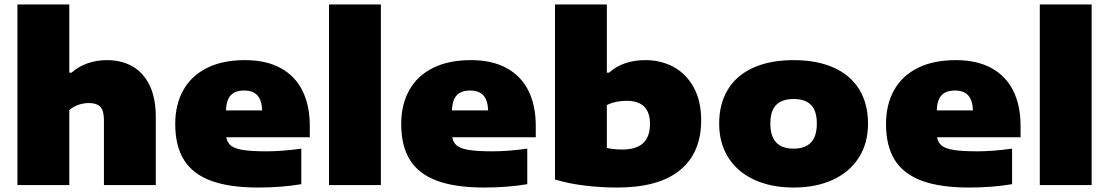

<svg xmlns="http://www.w3.org/2000/svg" viewBox="-20 -828 4962 859"><path d="M58 -808H290V-503H300Q331 -530.5 372 -544.8Q413 -559 458 -559Q522 -559 571 -532Q620 -505 648.5 -448Q677 -391 677 -304V0H445V-291Q445 -333 428.8 -350Q412.5 -367 378 -367Q352 -367 328.8 -358.2Q305.5 -349.5 290 -335V0H58Z M1366 -214H992.5Q996.5 -190 1013.2 -176.5Q1030 -163 1067.5 -157Q1105 -151 1173 -151Q1242.5 -151 1328 -163V-4Q1239.5 11 1136 11Q1006.5 11 924.5 -19.2Q842.5 -49.5 803.2 -112.2Q764 -175 764 -273Q764 -360 800 -424.5Q836 -489 906 -524Q976 -559 1076 -559Q1170.5 -559 1235.5 -523.5Q1300.5 -488 1333.2 -422Q1366 -356 1366 -265ZM991 -334H1153Q1151 -380 1131.5 -401.5Q1112 -423 1072 -423Q1032 -423 1012.2 -401.5Q992.5 -380 991 -334Z M1452 0V-808H1684V0Z M2377 -214H2003.5Q2007.5 -190 2024.2 -176.5Q2041 -163 2078.5 -157Q2116 -151 2184 -151Q2253.5 -151 2339 -163V-4Q2250.5 11 2147 11Q2017.5 11 1935.5 -19.2Q1853.5 -49.5 1814.2 -112.2Q1775 -175 1775 -273Q1775 -360 1811 -424.5Q1847 -489 1917 -524Q1987 -559 2087 -559Q2181.5 -559 2246.5 -523.5Q2311.5 -488 2344.2 -422Q2377 -356 2377 -265ZM2002 -334H2164Q2162 -380 2142.5 -401.5Q2123 -423 2083 -423Q2043 -423 2023.2 -401.5Q2003.5 -380 2002 -334Z M2463 -25V-808H2695V-503H2705Q2767 -559 2868 -559Q2937 -559 2993.5 -528.5Q3050 -498 3083.5 -437.2Q3117 -376.5 3117 -290Q3117 -144 3021.8 -66.5Q2926.5 11 2742 11Q2668 11 2595.8 2.2Q2523.5 -6.5 2463 -25ZM2888 -274Q2888 -377 2783 -377Q2759.5 -377 2736.8 -372.2Q2714 -367.5 2695 -358V-166Q2726.5 -159 2763 -159Q2826.5 -159 2857.2 -187.5Q2888 -216 2888 -274Z M3197.5 -275Q3197.5 -363.5 3236.5 -427.5Q3275.5 -491.5 3350.5 -525.2Q3425.5 -559 3530.5 -559Q3635.5 -559 3710.5 -525.2Q3785.5 -491.5 3824.5 -427.5Q3863.5 -363.5 3863.5 -275Q3863.5 -187 3822.2 -122.5Q3781 -58 3705.8 -23.5Q3630.5 11 3530.5 11Q3430.5 11 3355.2 -23.5Q3280 -58 3238.8 -122.5Q3197.5 -187 3197.5 -275ZM3634.5 -275Q3634.5 -332 3608.5 -358.5Q3582.5 -385 3530.5 -385Q3478.5 -385 3452.5 -358.5Q3426.5 -332 3426.5 -275Q3426.5 -218 3452.8 -190.5Q3479 -163 3530.5 -163Q3582 -163 3608.2 -190.5Q3634.5 -218 3634.5 -275Z M4546 -214H4172.5Q4176.5 -190 4193.2 -176.5Q4210 -163 4247.5 -157Q4285 -151 4353 -151Q4422.5 -151 4508 -163V-4Q4419.5 11 4316 11Q4186.5 11 4104.5 -19.2Q4022.5 -49.5 3983.2 -112.2Q3944 -175 3944 -273Q3944 -360 3980 -424.5Q4016 -489 4086 -524Q4156 -559 4256 -559Q4350.5 -559 4415.5 -523.5Q4480.5 -488 4513.2 -422Q4546 -356 4546 -265ZM4171 -334H4333Q4331 -380 4311.5 -401.5Q4292 -423 4252 -423Q4212 -423 4192.2 -401.5Q4172.5 -380 4171 -334Z M4632 0V-808H4864V0Z"/></svg>

Font: Encode Sans Expanded Black
Style: Regular
Weight: 900
Width: 7
Designer: Multiple Designers
Foundry: Impallari Type
Version: Version 2.000